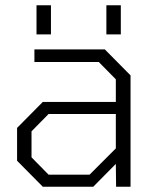

<svg xmlns="http://www.w3.org/2000/svg" viewBox="-20 -711 600 731"><path d="M119 -580V-691H174V-580ZM385 -580V-691H440V-580ZM143 0 45 -99V-224L143 -323H421V-409L356 -475H111V-523H379L477 -424V0H422L421 -87L335 0ZM165 -46H321L421 -146V-277H165L100 -211V-112Z"/></svg>

Font: Tomorrow Light
Style: Regular
Weight: 300
Designer: Tony de Marco, Monica Rizzolli
Foundry: Just in Type
Version: Version 2.002